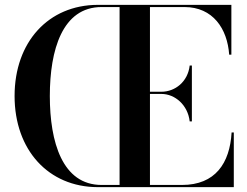

<svg xmlns="http://www.w3.org/2000/svg" viewBox="-20 -770 1017 790"><path d="M760.5 -270.5H769.5V-500.5H760.5C753 -433.5 700.5 -392.5 644 -392.5H597V-741H739C856 -741 915.5 -652 923 -545H932V-750H382C179.5 -749.5 40 -597.5 40 -375C40 -152.5 179.5 -0.5 382 0H942V-225H933C925.5 -98 865.5 -9 729 -9H597V-383.5H644C700.5 -383.5 753 -337.5 760.5 -270.5ZM185 -375C185 -564.5 236.5 -741 398 -741H472V-9H398C236.5 -9 185 -185.5 185 -375Z"/></svg>

Font: Bodoni* 24pt Medium
Style: Regular
Weight: 500
Version: Version 2.3